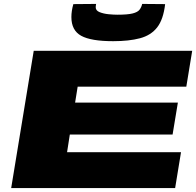

<svg xmlns="http://www.w3.org/2000/svg" viewBox="-20 -959 1000 979"><path d="M37 0 152 -700H960L930 -517H376L363 -436H887L860 -273H336L322 -183H903L873 0ZM557 -749Q444 -749 394 -776.5Q344 -804 344 -872Q344 -903 354 -938L470 -939Q469 -933 468.5 -928.5Q468 -924 468 -922Q468 -905 488 -897Q508 -889 533.5 -886.5Q559 -884 578 -884Q631 -884 656.5 -890.5Q682 -897 691.5 -909.5Q701 -922 705 -939L822 -938Q813 -860 781.5 -819.5Q750 -779 694 -764Q638 -749 557 -749Z"/></svg>

Font: Georama ExtraExtended ExtraBold
Style: Italic
Weight: 800
Width: 8
Italic angle: -9°
Designer: Jean-Baptiste Levee
Foundry: Production Type
Version: Version 1.000